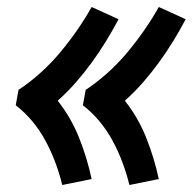

<svg xmlns="http://www.w3.org/2000/svg" viewBox="-20 -619 551 549"><path d="M350 -90Q342 -123 330 -155Q318 -187 302 -216.5Q286 -246 265 -271.5Q244 -297 217 -318L225 -362Q258 -384 288 -411Q318 -438 343.5 -468.5Q369 -499 392 -532Q415 -565 434 -599L511 -564Q494 -532 475 -501Q456 -470 434.5 -440.5Q413 -411 389 -383.5Q365 -356 337 -331Q375 -283 398 -225.5Q421 -168 434 -107ZM158 -90Q150 -123 138 -155Q126 -187 110 -216.5Q94 -246 73 -271.5Q52 -297 25 -318L33 -362Q66 -384 96 -411Q126 -438 151.5 -468.5Q177 -499 200 -532Q223 -565 242 -599L319 -564Q302 -532 283 -501Q264 -470 242.5 -440.5Q221 -411 197 -383.5Q173 -356 145 -331Q183 -283 206 -225.5Q229 -168 242 -107Z"/></svg>

Font: Iosevka Extrabold Oblique
Style: Regular
Weight: 800
Italic angle: -9°
Monospace: yes
Designer: Belleve Invis
Foundry: Belleve Invis
Version: Version 32.5.0; ttfautohint (v1.8.4)